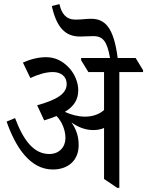

<svg xmlns="http://www.w3.org/2000/svg" viewBox="-20 -904 713 930"><path d="M236 -83C309 -83 361 -126 361 -201C361 -241 351 -276 326 -311C358 -288 394 -274 431 -274C450 -274 468 -277 484 -284V-37L548 6H558V-555H673V-564L637 -623H550C531 -771 489 -813 421 -813C394 -813 377 -809 346 -809C300 -809 278 -838 268 -884L231 -875C254 -771 296 -727 368 -727C388 -727 408 -729 432 -729C480 -729 499 -702 513 -623H373V-612L408 -555H484V-371C459 -349 427 -339 391 -339C358 -339 323 -349 294 -362C339 -389 359 -422 359 -467C359 -504 343 -544 316 -574C282 -611 245 -627 203 -627C167 -627 129 -618 91 -601L127 -526C165 -544 203 -555 236 -555C275 -555 303 -534 303 -497C303 -449 253 -420 160 -394L194 -321C217 -328 237 -335 254 -342C281 -314 297 -273 297 -235C297 -192 267 -158 219 -158C143 -158 93 -225 53 -332L12 -315C55 -192 125 -83 236 -83Z"/></svg>

Font: Noto Serif Devanagari SemiCondensed
Style: Regular
Weight: 400
Width: 4
Designer: Universal Thirst, Indian Type Foundry and the Monotype Design Team
Foundry: Monotype Imaging Inc.
Version: Version 2.004